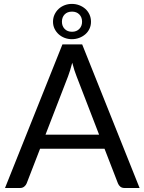

<svg xmlns="http://www.w3.org/2000/svg" viewBox="-20 -938 720 958"><path d="M676.5 0H601.5Q588.5 0 580.5 -6.5Q572.5 -13 568.5 -23L501.5 -196H180L113 -23Q109.5 -14 101 -7Q92.5 0 80 0H5L291.5 -716.5H390ZM207 -266H474.5L362 -557.5Q351 -584.5 340.5 -625Q335 -604.5 329.8 -587.2Q324.5 -570 319.5 -557ZM244.5 -829.5Q244.5 -849 252.2 -865.5Q260 -882 272.8 -893.8Q285.5 -905.5 302.5 -912Q319.5 -918.5 338.5 -918.5Q358 -918.5 375.2 -912Q392.5 -905.5 405.8 -893.8Q419 -882 426.5 -865.5Q434 -849 434 -829.5Q434 -810.5 426.5 -794.5Q419 -778.5 405.8 -767Q392.5 -755.5 375.2 -749Q358 -742.5 338.5 -742.5Q319.5 -742.5 302.5 -749Q285.5 -755.5 272.8 -767Q260 -778.5 252.2 -794.5Q244.5 -810.5 244.5 -829.5ZM289 -829.5Q289 -808 302.5 -793.8Q316 -779.5 339.5 -779.5Q362 -779.5 375.8 -793.8Q389.5 -808 389.5 -829.5Q389.5 -852 375.8 -866Q362 -880 339.5 -880Q316 -880 302.5 -866Q289 -852 289 -829.5Z"/></svg>

Font: LatoHex
Style: Regular
Weight: 400
Designer: Lukasz Dziedzic
Foundry: tyPoland Lukasz Dziedzic
Version: Version 1.104; Western+Polish opensource